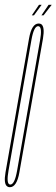

<svg xmlns="http://www.w3.org/2000/svg" viewBox="-47 -776 235 800"><path d="M-6 4Q-12 4 -16.5 1Q-32.5 -9 -24 -58Q-13.5 -120 25 -337Q63 -553 74 -615.5Q85 -678 114 -678Q120 -678 124.5 -675.5Q140.5 -665 132 -615Q121 -552 83 -337Q44.5 -120 33.8 -58Q23 4 -6 4ZM-4 -7Q14 -7 24.2 -65Q34.5 -123 72 -337Q109.5 -550 120 -608.5Q129 -660 116 -666Q114 -667 112 -667Q94 -667 83.8 -608.5Q73.5 -550 36 -337Q-1.5 -123 -11.5 -65Q-20.5 -14 -8 -8Q-6 -7 -4 -7ZM125.5 -712 155.5 -756H168.5L134.5 -712ZM85.5 -712 115.5 -756H126.5L94.5 -712Z"/></svg>

Font: Anybody UltraCondensed Thin
Style: Italic
Weight: 100
Width: 1
Italic angle: -10°
Designer: Tyler Finck
Foundry: Etcetera Type Company
Version: Version 1.010; ttfautohint (v1.8.3) -l 8 -r 50 -G 200 -x 14 